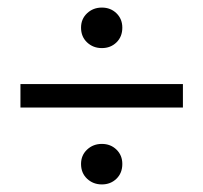

<svg xmlns="http://www.w3.org/2000/svg" viewBox="-20 -583 537 507"><path d="M34 -299V-361H463V-299ZM249 -96Q226 -96 210 -111Q194 -126 194 -150Q194 -173 210 -188Q226 -203 249 -203Q272 -203 287.5 -188Q303 -173 303 -150Q303 -126 287.5 -111Q272 -96 249 -96ZM249 -456Q226 -456 210 -471Q194 -486 194 -510Q194 -533 210 -548Q226 -563 249 -563Q272 -563 287.5 -548Q303 -533 303 -510Q303 -486 287.5 -471Q272 -456 249 -456Z"/></svg>

Font: Giro Regular
Style: Regular
Weight: 400
Designer: Paul D. Hunt
Foundry: Adobe Systems Incorporated
Version: Version 1.000;PS 1.0;hotconv 1.0.88;makeotf.lib2.5.647800